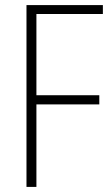

<svg xmlns="http://www.w3.org/2000/svg" viewBox="-20 -734 440 754"><path d="M123 0H84V-714H384V-679H123V-360H370V-324H123Z"/></svg>

Font: Noto Sans Lao Looped Condensed ExtraLight
Style: Regular
Weight: 200
Width: 3
Designer: Mark Frömberg, Ben Mitchell
Foundry: The Fontpad Ltd
Version: Version 1.002; ttfautohint (v1.8.4.7-5d5b)